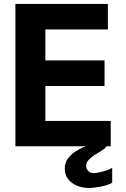

<svg xmlns="http://www.w3.org/2000/svg" viewBox="-20 -745 640 978"><path d="M58.5 -725H529.5V-595H211V-437.5H512.5V-307H211V-129H544V0H523Q517.5 12 472.5 38L461.5 44.5Q446 54.5 432.5 68.5Q419 82.5 419 98.5Q419 115.5 429.8 126.2Q440.5 137 456 137Q472.5 137 503.2 128.8Q534 120.5 551.5 110V186Q529 198.5 494 205.5Q459 212.5 430.5 212.5Q401.5 212.5 373.8 201.5Q346 190.5 328 168.5Q310 146.5 310 115Q310 87 321.8 69Q333.5 51 350.5 37Q362 27 381 16.5Q400 6 417 0H58.5Z"/></svg>

Font: JuliaMono ExtraBold
Style: Regular
Weight: 800
Monospace: yes
Designer: cormullion
Foundry: corm
Version: Version 0.055; ttfautohint (v1.8.4)